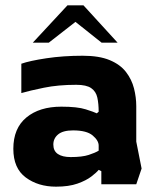

<svg xmlns="http://www.w3.org/2000/svg" viewBox="-20 -690 587 720"><path d="M190 10Q123 10 76.5 -24.5Q30 -59 30 -132Q30 -209 79 -249.5Q128 -290 210 -290Q270 -290 301.5 -280Q333 -270 343 -265L350 -271Q350 -301 345 -324Q340 -347 322 -359.5Q304 -372 266 -372Q198 -372 144.5 -361Q91 -350 60 -341V-451Q91 -462 154 -471.5Q217 -481 290 -481Q352 -481 391.5 -464.5Q431 -448 452.5 -420Q474 -392 482.5 -358.5Q491 -325 491 -292V-159L511 -58L491 1H360V-48L350 -53Q342 -43 322.5 -28Q303 -13 270.5 -1.5Q238 10 190 10ZM245 -101Q288 -101 312.5 -109Q337 -117 350 -125V-144Q350 -163 327.5 -182Q305 -201 254 -201Q216 -201 198 -186Q180 -171 180 -148Q180 -124 197 -112.5Q214 -101 245 -101ZM103 -530 233 -670H293L421 -530H361L263 -608L163 -530Z"/></svg>

Font: Rowdies Light
Style: Regular
Weight: 300
Designer: Jaikishan Patel
Version: Version 1.000; ttfautohint (v1.8.3)